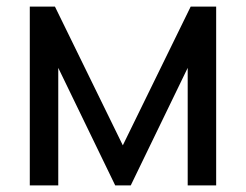

<svg xmlns="http://www.w3.org/2000/svg" viewBox="-20 -560 743 580"><path d="M70 0V-540H146L351 -121L556 -540H633V0H547V-355L375 0H328L156 -355V0Z"/></svg>

Font: Manrope Medium
Style: Medium
Weight: 500
Designer: Mikhail Sharanda
Foundry: Mikhail Sharanda
Version: Version 4.000;hotconv 1.0.109;makeotfexe 2.5.65596